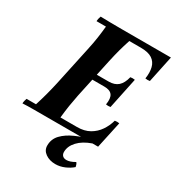

<svg xmlns="http://www.w3.org/2000/svg" viewBox="-223 -830 1082 1183"><g transform="rotate(30 317.5 -238.5)"><path d="M-8 2Q-8 -6 -5.5 -17Q-3 -28 0 -35H67Q81 -79 92.5 -122Q104 -165 114 -210L174 -490Q185 -540 191 -582Q197 -624 201 -665H134Q134 -673 136.5 -684Q139 -695 142 -702Q176 -701 217.5 -700.5Q259 -700 293 -700H643L603 -510Q587 -507 571 -510Q578 -555 569.5 -589Q561 -623 533 -641.5Q505 -660 453 -660H370Q355 -614 345 -577Q335 -540 324 -490L264 -210Q256 -171 249.5 -130Q243 -89 238 -40H356Q408 -40 444.5 -61Q481 -82 504 -116Q527 -150 538 -190Q554 -193 570 -190L529 0H144Q110 0 68.5 0Q27 0 -8 2ZM441 -250Q449 -297 433.5 -318.5Q418 -340 377 -340H217L225 -380H385Q427 -380 451.5 -402Q476 -424 487 -470Q503 -473 519 -470L473 -250Q456 -247 441 -250ZM354 225Q312 225 283 204.5Q254 184 254 150Q254 104 285 71.5Q316 39 366.5 16.5Q417 -6 474 -21L489 0Q429 21 396 56.5Q363 92 363 133Q363 149 372.5 159Q382 169 401 169Q412 169 426.5 164.5Q441 160 460 149Q466 156 468.5 164.5Q471 173 472 178Q451 197 419 211Q387 225 354 225Z"/></g></svg>

Font: Poltawski Nowy
Style: Bold Italic
Weight: 700
Italic angle: -12°
Designer: Adam Pótawski, Mateusz Machalski, Borys Kosmynka, Ania Wieluska
Foundry: Capitalics.wtf
Version: Version 1.001;gftools[0.9.25]